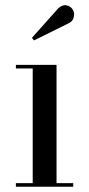

<svg xmlns="http://www.w3.org/2000/svg" viewBox="-20 -705 336 725"><path d="M242 -618.5 108.5 -552.5 100.5 -562 199.5 -673Q215 -688 231.2 -684.8Q247.5 -681.5 255.5 -667.5Q262.5 -655 258.5 -640Q254.5 -625 242 -618.5ZM40 -13.5H103.5V-446.5H40V-460H193.5V-13.5H256.5V0H40Z"/></svg>

Font: Bodoni* 16pt
Style: Regular
Weight: 400
Version: Version 2.3